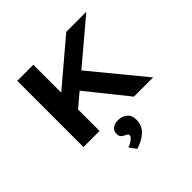

<svg xmlns="http://www.w3.org/2000/svg" viewBox="-240 -921 1435 1435"><g transform="rotate(-45 478.0 -203.0)"><path d="M257 -181 217 -325 660 -700H872ZM142 0V-700H312V0ZM675 0 390 -355 496 -465 878 0ZM417 294 377 239Q391 235 407.5 226Q424 217 436.5 205Q449 193 449 181Q449 172 442.5 167.5Q436 163 425 158Q406 150 396 138.5Q386 127 386 105Q386 72 409.5 56Q433 40 467 40Q507 40 537 63.5Q567 87 567 137Q567 167 555.5 192.5Q544 218 522.5 237.5Q501 257 474 271Q447 285 417 294Z"/></g></svg>

Font: Lexend Mega
Style: Bold
Weight: 700
Version: Version 1.007